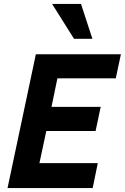

<svg xmlns="http://www.w3.org/2000/svg" viewBox="-20 -950 631 970"><path d="M18.1 0 161.1 -675.8H590.8L564.9 -554.2H270L240.2 -410.2H488.8L462.9 -288.1H213.9L179.2 -126H474.1L448.2 0ZM354 -753.9 243.2 -930.2H389.2L446.8 -753.9Z"/></svg>

Font: Lorenzo Sans
Style: Bold Italic
Weight: 700
Italic angle: -12°
Foundry: Intel Corporation
Version: Version 1.00; ttfautohint (v1.5)